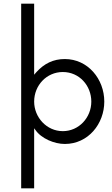

<svg xmlns="http://www.w3.org/2000/svg" viewBox="-20 -770 605 1040"><path d="M165 250V-75.2L170.9 -67.4C203.1 -19.5 274.4 9.8 331.1 9.8C458 9.8 544.9 -99.6 544.9 -219.7C544.9 -341.8 456.1 -450.2 331.1 -450.2C268.6 -450.2 219.7 -425.8 177.7 -379.9C174.8 -377 172.9 -375 170.9 -372.1C168.9 -370.1 167 -368.2 165 -365.2V-750H94.7V250ZM474.6 -219.7C474.6 -132.8 407.2 -59.6 320.3 -59.6C232.4 -59.6 165 -134.8 165 -219.7C165 -307.6 232.4 -379.9 320.3 -379.9C410.2 -379.9 474.6 -305.7 474.6 -219.7Z"/></svg>

Font: My Font
Style: Regular
Weight: 400
Designer: Alfredo Marco Pradil
Version: Version 0.001